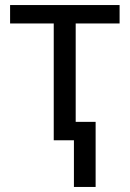

<svg xmlns="http://www.w3.org/2000/svg" viewBox="-20 -556 515 761"><path d="M454 -536V-463H280V-73H359V185H273V0H193V-463H20V-536Z"/></svg>

Font: Noto Sans
Style: Regular
Weight: 400
Designer: Monotype Design Team
Foundry: Monotype Imaging Inc.
Version: Version 2.007